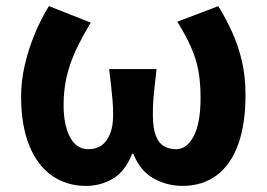

<svg xmlns="http://www.w3.org/2000/svg" viewBox="-20 -594 873 628"><path d="M261 14Q198 14 150 -19.5Q102 -53 75.5 -118.5Q49 -184 49 -280Q49 -329 61 -381Q73 -433 93.5 -482.5Q114 -532 140 -574L277 -520Q249 -474 229 -431.5Q209 -389 198.5 -345Q188 -301 188 -251Q188 -185 209 -145.5Q230 -106 269 -106Q294 -106 311.5 -118Q329 -130 339.5 -155Q350 -180 350 -219Q350 -245 348 -266.5Q346 -288 343.5 -312.5Q341 -337 337 -368H492Q489 -337 486 -312.5Q483 -288 481.5 -266.5Q480 -245 480 -219Q480 -177 489 -152Q498 -127 515.5 -116.5Q533 -106 556 -106Q591 -106 613.5 -148.5Q636 -191 636 -274Q636 -323 629 -362Q622 -401 605 -439.5Q588 -478 560 -523L694 -574Q720 -532 740 -487.5Q760 -443 771.5 -393Q783 -343 783 -283Q783 -188 759 -121.5Q735 -55 688.5 -20.5Q642 14 577 14Q527 14 483 -10Q439 -34 416 -91H412Q390 -34 350 -10Q310 14 261 14Z"/></svg>

Font: Noto Sans SC
Style: Bold
Weight: 700
Designer: Ryoko NISHIZUKA  (kana, bopomofo & ideographs); Paul D. Hunt (Latin, Greek & Cyrillic); Sandoll Communications , Soo-you
Foundry: Adobe
Version: Version 2.004-H2;hotconv 1.0.118;makeotfexe 2.5.65603